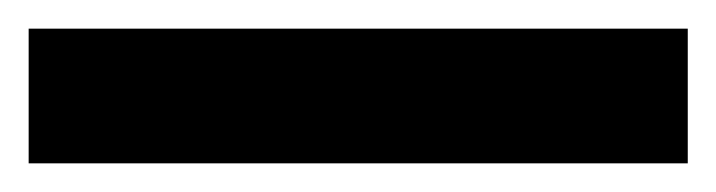

<svg xmlns="http://www.w3.org/2000/svg" viewBox="-22 57 500 134"><path d="M458 171H-2V77H458Z"/></svg>

Font: Noto Kufi Arabic ExtraBold
Style: Regular
Weight: 800
Designer: Monotype Design Team, David Williams, Khaled Hosny
Foundry: Google LLC
Version: Version 2.109; ttfautohint (v1.8.4.7-5d5b)